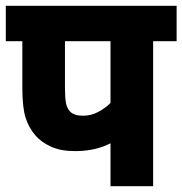

<svg xmlns="http://www.w3.org/2000/svg" viewBox="-20 -642 629 662"><path d="M508 -500V0H361V-148Q309 -121 239 -121Q189 -121 155.5 -136.5Q122 -152 103 -174Q80 -200 68.5 -235.5Q57 -271 57 -340V-500H0V-622H589V-500ZM361 -500H204V-342Q204 -304 207.5 -286.5Q211 -269 221 -258Q235 -243 266 -243Q294 -243 318.5 -256Q343 -269 361 -287Z"/></svg>

Font: Noto Sans SemiCondensed ExtraBold
Style: Regular
Weight: 800
Width: 4
Designer: Monotype Design Team
Foundry: Monotype Imaging Inc.
Version: Version 2.013; ttfautohint (v1.8.4.7-5d5b)